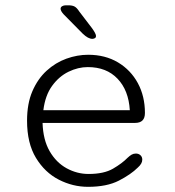

<svg xmlns="http://www.w3.org/2000/svg" viewBox="-20 -694 659 724"><path d="M312 10.5Q254.5 10.5 201.8 -16.5Q149 -43.5 115.5 -98.8Q82 -154 82 -239Q82 -303.5 102.2 -350.2Q122.5 -397 156 -427.5Q189.5 -458 230.5 -472.8Q271.5 -487.5 312.5 -487.5Q376.5 -487.5 424.8 -458.8Q473 -430 499.8 -380.5Q526.5 -331 526.5 -268Q526.5 -249 517.2 -239.8Q508 -230.5 489 -230.5H140.5Q142.5 -166.5 167.2 -123.8Q192 -81 231.2 -59.5Q270.5 -38 314 -38Q372 -38 406.2 -58Q440.5 -78 461 -99Q469 -106.5 476.2 -110.8Q483.5 -115 492.5 -115Q502.5 -115 509.5 -108.8Q516.5 -102.5 516.5 -92Q516.5 -84 512.2 -76.8Q508 -69.5 499.5 -62Q474 -36.5 428.5 -13Q383 10.5 312 10.5ZM143.5 -278.5H469.5Q465 -353.5 423.2 -397.2Q381.5 -441 311 -441Q274.5 -441 238.5 -423.5Q202.5 -406 176.5 -370.2Q150.5 -334.5 143.5 -278.5ZM328.5 -547.5Q320.5 -547.5 311.5 -552.2Q302.5 -557 291.5 -567.5L220 -640Q208.5 -652.5 208.5 -661Q208.5 -667 214.2 -670.5Q220 -674 228 -674H237.5Q253 -674 261.5 -669.2Q270 -664.5 279 -650.5L327.5 -587Q342 -566.5 342 -558.5Q342 -552 337.2 -549.8Q332.5 -547.5 328.5 -547.5Z"/></svg>

Font: Sono ExtraLight Monospace Light
Style: Regular
Weight: 300
Version: Version 2.112